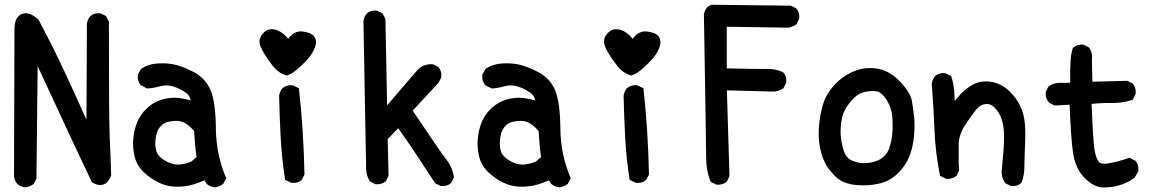

<svg xmlns="http://www.w3.org/2000/svg" viewBox="-20 -804 5040 836"><path d="M88.9 11.7Q70.3 9.3 56.2 -2.4L55.7 -2.9L55.2 -3.4Q49.3 -10.3 45.7 -18.6Q42 -26.9 41 -36.1V-36.6V-37.1L43 -668Q41 -730.5 75.7 -743.2Q93.3 -749.5 111.3 -742.7Q129.4 -735.8 147.5 -717.8L148.4 -716.8L149.4 -715.3Q211.9 -598.1 267.1 -479Q312.5 -381.3 356.4 -282.7L358.4 -699.2V-699.7V-700.2Q359.4 -709.5 363 -717.8Q366.7 -726.1 372.6 -732.9L373 -733.4L373.5 -733.9Q390.1 -748.5 416 -746.1H418L419.4 -745.1L439 -735.4L441.9 -733.9L443.4 -731L453.1 -711.4L454.1 -709.5V-707Q454.1 -274.9 458 -198.7Q461.9 -122.6 463.9 -43V-41.5L463.4 -39.6Q462.4 -36.6 461.2 -33.7Q460 -30.8 458.5 -27.8Q457 -24.9 455.6 -22.5Q443.8 -2.4 424.1 1Q404.3 4.4 382.8 -9.3L380.4 -10.7L378.9 -13.2Q310.5 -155.3 144 -516.1L138.7 -29.3V-26.9L137.7 -24.9L127.9 -5.4L127 -3.4L125 -2Q109.4 9.3 90.8 11.7H89.8Z M914.1 11.7Q895.5 9.3 881.3 -2.4L880.4 -3.4L879.4 -4.4L870.1 -19Q840.3 -5.4 813 1.5Q781.2 9.8 743.2 8.8Q704.6 7.8 669.4 -9.8Q634.8 -26.9 605.5 -54.7Q575.2 -84 565.9 -123.5Q556.6 -162.6 560.5 -202.1Q564.5 -241.7 578.1 -273.4Q591.3 -305.7 619.1 -332Q647.5 -359.4 685.5 -370.6Q723.6 -381.8 762.2 -377Q789.1 -373 810.5 -366.7Q806.2 -388.2 789.1 -400.4Q764.2 -418 734.9 -427.2Q707 -436 680.2 -429.2Q665 -424.8 651.1 -422.4Q637.2 -419.9 624 -418.9H621.1L618.7 -419.9L595.2 -431.6L593.3 -432.6L592.3 -434.1Q577.6 -450.7 580.1 -476.6V-478.5L581.1 -480.5L592.8 -502L594.2 -503.9L596.2 -505.4Q625.5 -524.4 662.1 -527.3Q697.8 -530.3 732.4 -524.4Q750.5 -521 772.2 -513.2Q793.9 -505.4 819.8 -492.2Q846.7 -478.5 866 -458.5Q885.3 -438.5 896.5 -412.1Q918.9 -360.4 919.9 -245.1Q920.9 -133.8 962.9 -33.2L964.8 -28.8L962.9 -24.9L953.1 -5.4L952.1 -3.4L950.2 -2Q934.6 9.3 916 11.7H915ZM814 -101.1 835.9 -120.1Q833.5 -136.7 831.8 -151.1Q830.1 -165.5 829.1 -179.2Q827.1 -205.6 825.2 -233.4Q787.1 -279.3 745.6 -277.8Q736.3 -277.3 728.3 -276.4Q720.2 -275.4 713.6 -273.9Q707 -272.5 701.4 -270Q695.8 -267.6 691.4 -264.9Q687 -262.2 683.6 -258.8Q665 -240.2 660.2 -214.8Q654.3 -188 657.2 -162.1Q658.2 -154.3 660.4 -147Q662.6 -139.6 666.5 -133.5Q670.4 -127.4 675.8 -122.1Q692.9 -105 718.8 -94.7Q743.2 -84.5 769 -88.4Q794.9 -92.3 814 -101.1Z M1246.6 -8.8 1226.1 -18.6 1221.7 -20.5 1220.7 -25.9Q1207 -115.2 1202.1 -205.6Q1197.3 -295.4 1195.3 -385.7V-386.2V-386.7Q1195.8 -389.2 1196.3 -391.4Q1196.8 -393.6 1197.3 -395.8Q1197.8 -397.9 1198.5 -400.1Q1199.2 -402.3 1200 -404.3Q1200.7 -406.2 1201.9 -408.2Q1203.1 -410.2 1204.1 -412.1Q1205.1 -414.1 1206.5 -415.8Q1208 -417.5 1209.5 -419.4L1210 -419.9L1210.4 -420.4Q1227.1 -435.1 1253.9 -432.6H1255.9L1257.3 -431.6L1276.9 -421.9L1281.7 -419.4L1282.2 -414.1Q1292 -324.2 1297.9 -232.2Q1303.7 -140.1 1305.7 -46.9V-44.4L1304.7 -42.5L1294.9 -22.9L1293.9 -21L1292.5 -20Q1275.9 -5.4 1250 -7.8H1248.5ZM1225.6 -476.1Q1191.4 -486.8 1168 -516.6Q1157.2 -530.3 1147.5 -544.2Q1137.7 -558.1 1129.4 -572.3Q1120.6 -586.4 1115.7 -598.4Q1110.8 -610.4 1109.9 -620.6Q1109.4 -628.4 1111.6 -635.7Q1113.8 -643.1 1118.2 -649.9Q1122.6 -656.7 1129.4 -663.1Q1140.6 -674.3 1155.8 -676.3Q1170.9 -678.2 1187 -672.4Q1195.8 -668.9 1204.3 -663.3Q1212.9 -657.7 1220.5 -650.6Q1228 -643.6 1234.4 -634.8Q1261.2 -670.9 1296.4 -667Q1315.4 -664.6 1328.4 -659.4Q1341.3 -654.3 1348.1 -645Q1361.3 -626.5 1352.1 -599.6Q1350.1 -595.2 1348.1 -590.3Q1346.2 -585.4 1343.8 -581.1Q1341.3 -576.7 1338.6 -572Q1335.9 -567.4 1332.8 -563Q1329.6 -558.6 1326.2 -554.2Q1309.1 -533.2 1281.2 -508.3Q1267.1 -495.6 1254.9 -487.5Q1242.7 -479.5 1231.4 -476.1L1228.5 -475.1Z M1897 4.9 1877.4 -4.9 1875 -6.3 1873.5 -8.3Q1832.5 -70.8 1791.5 -132.8Q1753.9 -189.9 1713.9 -245.6L1668 -198.2L1671.9 -41V-39.1L1670.9 -36.6L1661.1 -17.1L1660.2 -15.1L1658.7 -14.2Q1650.4 -6.8 1639.6 -3.9Q1628.9 -1 1616.2 -2H1614.3L1612.8 -2.9L1593.3 -12.7L1590.8 -14.2L1589.4 -16.1Q1574.2 -40 1574.2 -70.8Q1574.2 -98.6 1562.5 -710.9V-711.4V-711.9Q1563 -716.8 1564.2 -721.2Q1565.4 -725.6 1567.1 -729.5Q1568.8 -733.4 1571.3 -737.3Q1573.7 -741.2 1576.7 -744.6L1577.1 -745.1L1577.6 -745.6Q1585.9 -752.9 1596.7 -755.9Q1607.4 -758.8 1620.1 -757.8H1622.1L1623.5 -756.8L1643.1 -747.1L1646 -745.6L1647.5 -742.7L1657.2 -723.1L1658.2 -721.2V-718.8L1665.5 -345.2L1796.4 -497.6Q1809.6 -512.2 1826.4 -518.8Q1843.3 -525.4 1862.8 -524.4H1864.7L1866.7 -523.4L1886.2 -513.7L1888.2 -512.7L1889.2 -511.2Q1903.8 -494.6 1901.4 -468.8V-466.8L1900.4 -465.3L1890.6 -445.8L1890.1 -444.8L1889.2 -443.4L1776.9 -322.3Q1899.9 -139.2 1923.8 -108.9Q1949.7 -76.2 1956.1 -34.7L1956.5 -31.7L1955.1 -28.8L1945.3 -9.3L1944.3 -7.3L1942.9 -6.3Q1926.3 8.3 1900.4 5.9H1898.4Z M2414.1 11.7Q2395.5 9.3 2381.3 -2.4L2380.4 -3.4L2379.4 -4.4L2370.1 -19Q2340.3 -5.4 2313 1.5Q2281.2 9.8 2243.2 8.8Q2204.6 7.8 2169.4 -9.8Q2134.8 -26.9 2105.5 -54.7Q2075.2 -84 2065.9 -123.5Q2056.6 -162.6 2060.5 -202.1Q2064.5 -241.7 2078.1 -273.4Q2091.3 -305.7 2119.1 -332Q2147.5 -359.4 2185.5 -370.6Q2223.6 -381.8 2262.2 -377Q2289.1 -373 2310.5 -366.7Q2306.2 -388.2 2289.1 -400.4Q2264.2 -418 2234.9 -427.2Q2207 -436 2180.2 -429.2Q2165 -424.8 2151.1 -422.4Q2137.2 -419.9 2124 -418.9H2121.1L2118.7 -419.9L2095.2 -431.6L2093.3 -432.6L2092.3 -434.1Q2077.6 -450.7 2080.1 -476.6V-478.5L2081.1 -480.5L2092.8 -502L2094.2 -503.9L2096.2 -505.4Q2125.5 -524.4 2162.1 -527.3Q2197.8 -530.3 2232.4 -524.4Q2250.5 -521 2272.2 -513.2Q2293.9 -505.4 2319.8 -492.2Q2346.7 -478.5 2366 -458.5Q2385.3 -438.5 2396.5 -412.1Q2418.9 -360.4 2419.9 -245.1Q2420.9 -133.8 2462.9 -33.2L2464.8 -28.8L2462.9 -24.9L2453.1 -5.4L2452.1 -3.4L2450.2 -2Q2434.6 9.3 2416 11.7H2415ZM2314 -101.1 2335.9 -120.1Q2333.5 -136.7 2331.8 -151.1Q2330.1 -165.5 2329.1 -179.2Q2327.1 -205.6 2325.2 -233.4Q2287.1 -279.3 2245.6 -277.8Q2236.3 -277.3 2228.3 -276.4Q2220.2 -275.4 2213.6 -273.9Q2207 -272.5 2201.4 -270Q2195.8 -267.6 2191.4 -264.9Q2187 -262.2 2183.6 -258.8Q2165 -240.2 2160.2 -214.8Q2154.3 -188 2157.2 -162.1Q2158.2 -154.3 2160.4 -147Q2162.6 -139.6 2166.5 -133.5Q2170.4 -127.4 2175.8 -122.1Q2192.9 -105 2218.8 -94.7Q2243.2 -84.5 2269 -88.4Q2294.9 -92.3 2314 -101.1Z M2746.6 -8.8 2726.1 -18.6 2721.7 -20.5 2720.7 -25.9Q2707 -115.2 2702.1 -205.6Q2697.3 -295.4 2695.3 -385.7V-386.2V-386.7Q2695.8 -389.2 2696.3 -391.4Q2696.8 -393.6 2697.3 -395.8Q2697.8 -397.9 2698.5 -400.1Q2699.2 -402.3 2700 -404.3Q2700.7 -406.2 2701.9 -408.2Q2703.1 -410.2 2704.1 -412.1Q2705.1 -414.1 2706.5 -415.8Q2708 -417.5 2709.5 -419.4L2710 -419.9L2710.4 -420.4Q2727.1 -435.1 2753.9 -432.6H2755.9L2757.3 -431.6L2776.9 -421.9L2781.7 -419.4L2782.2 -414.1Q2792 -324.2 2797.9 -232.2Q2803.7 -140.1 2805.7 -46.9V-44.4L2804.7 -42.5L2794.9 -22.9L2793.9 -21L2792.5 -20Q2775.9 -5.4 2750 -7.8H2748.5ZM2725.6 -476.1Q2691.4 -486.8 2668 -516.6Q2657.2 -530.3 2647.5 -544.2Q2637.7 -558.1 2629.4 -572.3Q2620.6 -586.4 2615.7 -598.4Q2610.8 -610.4 2609.9 -620.6Q2609.4 -628.4 2611.6 -635.7Q2613.8 -643.1 2618.2 -649.9Q2622.6 -656.7 2629.4 -663.1Q2640.6 -674.3 2655.8 -676.3Q2670.9 -678.2 2687 -672.4Q2695.8 -668.9 2704.3 -663.3Q2712.9 -657.7 2720.5 -650.6Q2728 -643.6 2734.4 -634.8Q2761.2 -670.9 2796.4 -667Q2815.4 -664.6 2828.4 -659.4Q2841.3 -654.3 2848.1 -645Q2861.3 -626.5 2852.1 -599.6Q2850.1 -595.2 2848.1 -590.3Q2846.2 -585.4 2843.8 -581.1Q2841.3 -576.7 2838.6 -572Q2835.9 -567.4 2832.8 -563Q2829.6 -558.6 2826.2 -554.2Q2809.1 -533.2 2781.2 -508.3Q2767.1 -495.6 2754.9 -487.5Q2742.7 -479.5 2731.4 -476.1L2728.5 -475.1Z M3097.2 -1 3077.6 -10.7 3074.2 -12.7 3072.8 -16.1Q3054.7 -62.5 3054.7 -117.7Q3054.7 -170.9 3044.9 -742.2V-743.2L3045.4 -744.6Q3050.3 -764.6 3062.5 -774.9Q3074.7 -785.2 3092.3 -783.2L3420.9 -779.3H3423.3L3425.3 -778.3L3444.8 -768.6L3446.8 -767.6L3447.8 -766.1Q3462.4 -749.5 3460 -723.6V-721.7L3459 -720.2L3449.2 -700.7L3448.2 -698.7L3446.3 -697.3Q3430.7 -686 3412.1 -683.6H3411.6H3411.1L3144.5 -687.5V-506.3Q3285.2 -502.9 3318.8 -503.9Q3356.4 -504.9 3387.7 -490.2L3389.6 -489.3L3391.1 -487.8Q3405.8 -471.2 3403.3 -445.3V-443.4L3402.3 -441.9L3392.6 -422.4L3391.6 -419.9L3389.2 -418.5Q3369.1 -405.3 3344.7 -405.3L3145 -410.6L3156.2 -39.6V-37.1L3155.3 -34.7L3145.5 -15.1L3144.5 -13.2L3143.1 -12.2Q3134.8 -4.9 3124 -2Q3113.3 1 3100.6 0H3098.6Z M3712.4 2Q3702.6 1.5 3693.1 -0.2Q3683.6 -2 3674.3 -4.4Q3665 -6.8 3655.8 -10.3Q3627 -21 3597.2 -57.6Q3582 -75.7 3571.5 -96.4Q3561 -117.2 3555.2 -140.1Q3543 -185.5 3544.9 -235.8Q3546.9 -285.6 3559.6 -335.9Q3572.3 -387.7 3608.4 -428.7Q3644.5 -469.7 3692.4 -491.2Q3740.7 -513.2 3795.9 -505.9Q3823.7 -502 3849.1 -488Q3874.5 -474.1 3897.5 -450.2Q3943.8 -401.9 3950.2 -365.7Q3956.1 -332.5 3960 -297.9Q3963.9 -262.7 3960 -214.8Q3956.1 -167 3940.9 -126.5Q3925.3 -85.4 3891.6 -51.3Q3874.5 -34.2 3854.2 -22.5Q3834 -10.7 3811 -5.4Q3765.6 5.9 3712.4 2ZM3810.5 -109.4Q3840.8 -127 3851.1 -156.7Q3855 -167.5 3857.7 -178.2Q3860.4 -189 3862.3 -199.7Q3864.3 -210.4 3865.2 -221.7Q3868.2 -254.9 3865.2 -295.4Q3862.3 -334 3841.3 -367.7Q3820.8 -400.4 3799.8 -405.8Q3776.4 -410.6 3743.7 -403.3Q3736.3 -401.9 3728.8 -398.4Q3721.2 -395 3713.4 -389.6Q3705.6 -384.3 3697.8 -376.7Q3689.9 -369.1 3682.1 -359.9Q3651.9 -322.8 3645.5 -286.6Q3644 -278.8 3643.1 -271.5Q3642.1 -264.2 3641.4 -257.1Q3640.6 -250 3640.4 -242.9Q3640.1 -235.8 3640.1 -229.2Q3640.1 -222.7 3640.6 -216.3Q3642.6 -184.6 3653.8 -147.9Q3659.2 -130.9 3668.9 -119.9Q3678.7 -108.9 3692.9 -103.5Q3724.1 -90.8 3755.9 -94.2Q3788.1 -97.2 3810.5 -109.4Z M4379.4 4.9 4359.9 -4.9 4357.4 -5.9 4356.4 -8.3Q4336.4 -36.6 4342.8 -73.7Q4346.7 -113.3 4349.6 -150.4Q4352.5 -187 4351.6 -223.1Q4350.6 -258.8 4340.3 -287.6Q4335.4 -301.8 4327.9 -313.7Q4320.3 -325.7 4310.5 -335.9Q4292.5 -354 4269.5 -350.6Q4245.6 -347.2 4226.6 -322.3Q4215.8 -308.1 4204.6 -292.5Q4193.4 -276.9 4182.1 -259.3Q4174.8 -248 4169.2 -236.3Q4163.6 -224.6 4159.9 -211.9Q4156.2 -199.2 4154.3 -186V-91.3L4156.2 -64.9V-62.5L4155.3 -60.1L4145.5 -40.5L4144.5 -38.6L4143.1 -37.6Q4139.6 -34.7 4135.7 -32.5Q4131.8 -30.3 4127.9 -28.8Q4124 -27.3 4119.4 -26.4Q4114.7 -25.4 4110.1 -25.1Q4105.5 -24.9 4100.6 -25.4H4098.6L4097.2 -26.4L4077.6 -36.1L4073.2 -38.1L4072.3 -43Q4052.7 -140.6 4048.8 -240.7Q4044.9 -340.3 4037.1 -437.5V-438.5V-439.5Q4039.6 -458 4051.3 -472.2L4051.8 -472.7L4052.2 -473.1Q4068.8 -487.8 4094.7 -485.4H4096.7L4098.1 -484.4L4117.7 -474.6L4121.1 -472.7L4122.6 -468.8Q4125 -461.4 4127.2 -453.6Q4129.4 -445.8 4130.9 -437.7Q4132.3 -429.7 4133.3 -421.4Q4134.3 -413.1 4134.8 -404.8Q4135.3 -399.9 4135.5 -394.8Q4135.7 -389.6 4136 -384.8Q4136.2 -379.9 4136.5 -374.8Q4136.7 -369.6 4137.2 -364.7Q4150.9 -381.3 4164.6 -396.5Q4176.3 -408.7 4189.9 -418.9Q4203.6 -429.2 4219.7 -437.5Q4253.4 -454.6 4297.4 -447.3Q4341.3 -439.9 4377 -405.3Q4411.6 -371.6 4429.4 -325.7Q4447.3 -279.8 4443.8 -195.8Q4442.9 -168.5 4442.1 -146.2Q4441.4 -124 4440.9 -107.2Q4440.4 -90.3 4440.4 -78.6Q4440.4 -41 4428.2 -10.3L4427.2 -7.8L4425.3 -6.3Q4408.7 8.3 4382.8 5.9H4380.9Z M4775.4 11.7Q4762.2 10.3 4749.5 4.6Q4736.8 -1 4724.6 -10Q4712.4 -19 4700.2 -31.7Q4662.6 -70.8 4652.3 -137.2Q4643.1 -199.2 4637.2 -348.1L4574.7 -344.7H4572.3L4569.8 -345.7L4550.3 -355.5L4548.8 -356.4L4547.4 -357.9Q4530.8 -376.5 4533.2 -402.3V-404.3L4534.2 -405.8L4543.9 -425.3L4544.9 -427.2L4547.4 -428.7Q4569.3 -444.3 4599.1 -443.4Q4620.1 -442.4 4640.1 -443.8Q4637.2 -556.6 4650.9 -593.3L4651.9 -595.7L4653.8 -597.2Q4670.4 -611.8 4696.3 -609.4H4698.2L4699.7 -608.4L4719.2 -598.6L4721.2 -597.7L4722.7 -595.2Q4738.3 -573.2 4734.4 -543.5L4736.3 -448.2L4885.7 -452.1H4887.7L4890.1 -451.2L4909.7 -441.4L4911.6 -440.4L4912.6 -439Q4927.2 -422.4 4924.8 -396.5V-394.5L4923.8 -393.1L4914.1 -373.5L4912.1 -370.1L4908.2 -368.7Q4887.2 -361.3 4864 -358.2Q4840.8 -355 4816.4 -355.5Q4802.2 -356 4788.1 -355.5Q4773.9 -355 4760 -354Q4746.1 -353 4732.9 -351.6Q4738.3 -216.8 4743.2 -171.9Q4747.6 -127 4760.7 -104.5Q4766.1 -95.7 4776.6 -92.5Q4787.1 -89.4 4807.6 -92.8Q4829.1 -96.7 4850.6 -102.3Q4872.1 -107.9 4894 -115.7L4897.9 -117.2L4901.9 -115.2L4921.4 -105.5L4923.3 -104.5L4924.3 -103Q4939 -86.4 4936.5 -59.6V-57.6L4935.1 -55.7L4921.4 -32.2L4920.4 -30.3L4918.9 -29.3Q4888.2 -6.8 4852.1 3.4Q4816.4 13.7 4775.9 11.7Z"/></svg>

Font: NaikaiFont
Style: Bold
Weight: 700
Version: Version 1.89